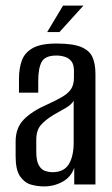

<svg xmlns="http://www.w3.org/2000/svg" viewBox="-20 -661 402 688"><path d="M138 7Q114 7 91 0.5Q68 -6 52 -29Q36 -52 36 -101V-154Q36 -203 65.5 -233Q95 -263 150 -287Q183 -302 204 -314.5Q225 -327 235 -342.5Q245 -358 245 -384V-407Q245 -429 236.5 -440.5Q228 -452 213.5 -457Q199 -462 182 -462Q142 -462 129.5 -439.5Q117 -417 117 -371V-329H48V-378Q48 -415 58 -443.5Q68 -472 97 -488.5Q126 -505 182 -505Q241 -505 271 -492.5Q301 -480 311.5 -456Q322 -432 322 -396V0H246V-60Q235 -27 204.5 -10Q174 7 138 7ZM168 -44Q209 -44 226.5 -72.5Q244 -101 244 -150V-300Q235 -285 214.5 -273.5Q194 -262 173 -250Q143 -232 126.5 -213Q110 -194 110 -160V-117Q110 -85 119 -69Q128 -53 141.5 -48.5Q155 -44 168 -44ZM149 -546 206 -641H279L193 -546Z"/></svg>

Font: Alumni Sans Thin Medium
Style: Regular
Weight: 500
Version: Version 1.018